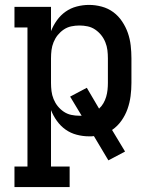

<svg xmlns="http://www.w3.org/2000/svg" viewBox="-20 -548 640 783"><path d="M264 215H39V131H92V-436H39V-520H188V-421Q197 -444 212 -465Q227 -486 247.5 -500.5Q268 -515 293 -521.5Q318 -528 343 -528Q369 -528 395 -521Q421 -514 442 -498.5Q463 -483 478 -460.5Q493 -438 501.5 -413.5Q510 -389 513 -362.5Q516 -336 516 -310V-210Q516 -183 512.5 -156Q509 -129 500 -103.5Q491 -78 475 -55.5Q459 -33 437 -18L490 70L422 106L363 7Q358 8 353 8Q348 8 343 8Q318 8 293 1.5Q268 -5 247.5 -19.5Q227 -34 212 -55Q197 -76 188 -99V131H264ZM304 -76H313L266 -154L334 -190L384 -105Q395 -115 402 -127.5Q409 -140 413 -153.5Q417 -167 418.5 -181.5Q420 -196 420 -210V-310Q420 -327 418 -343.5Q416 -360 409.5 -376Q403 -392 392.5 -405Q382 -418 368 -427.5Q354 -437 337.5 -440.5Q321 -444 304 -444Q287 -444 270.5 -440.5Q254 -437 240 -427.5Q226 -418 215.5 -405Q205 -392 198.5 -376Q192 -360 190 -343.5Q188 -327 188 -310V-210Q188 -193 190 -176.5Q192 -160 198.5 -144Q205 -128 215.5 -115Q226 -102 240 -92.5Q254 -83 270.5 -79.5Q287 -76 304 -76Z"/></svg>

Font: Iosevka HT Medium Extended
Style: Regular
Weight: 500
Width: 7
Monospace: yes
Designer: Belleve Invis
Foundry: Belleve Invis
Version: Version 32.3.0; ttfautohint (v1.8.4)